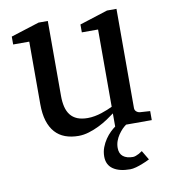

<svg xmlns="http://www.w3.org/2000/svg" viewBox="-78 -561 726 820"><g transform="rotate(-10 284.5 -151.5)"><path d="M506.8 163.1Q490.7 171.4 475.1 177.2Q461.9 182.6 447 186.8Q432.1 190.9 420.9 190.9Q374 190.9 347.4 172.6Q320.8 154.3 320.8 118.2Q320.8 97.2 327.9 78.6Q335 60.1 345.5 44.7Q356 29.3 368.2 17.6Q379.4 6.8 389.2 0V-57.1Q376.5 -47.4 358.2 -35.2Q339.8 -22.9 318.6 -12.5Q297.4 -2 274.2 5.1Q251 12.2 229 12.2Q196.8 12.2 171.1 2.7Q145.5 -6.8 127.7 -26.6Q109.9 -46.4 100.3 -76.9Q90.8 -107.4 90.8 -149.9V-420.9H21V-455.1L144 -494.1H184.1V-168.9Q184.1 -142.6 189.2 -121.6Q194.3 -100.6 205.8 -85.9Q217.3 -71.3 235.8 -63.7Q254.4 -56.2 280.8 -56.2Q295.9 -56.2 311.5 -59.1Q327.1 -62 341.3 -66.7Q355.5 -71.3 367.9 -76.4Q380.4 -81.5 389.2 -85.9V-420.9H318.8V-455.1L440.9 -494.1H481.9V-64Q481.9 -54.7 488.5 -48.8Q495.1 -43 503.9 -42L547.9 -39.1V0H436.5Q428.2 5.9 419.4 14.6Q410.2 24.4 402.1 36.1Q394 47.9 388.9 62Q383.8 76.2 383.8 91.8Q383.8 116.7 399.2 128.9Q414.6 141.1 441.9 141.1Q447.3 141.1 454.6 138.4Q461.9 135.7 468.3 132.3Q475.6 128.4 482.9 123Z"/></g></svg>

Font: Charis SIL Am
Style: Regular
Weight: 400
Foundry: SIL International
Version: Version 5.000